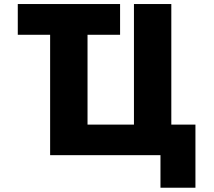

<svg xmlns="http://www.w3.org/2000/svg" viewBox="-20 -752 1040 933"><path d="M563.5 -732.4V-583H405.3V-146.5H630.9V-732.4H812.5V-146.5H929.7V160.2H759.8V2H223.6V-583H66.4V-732.4Z"/></svg>

Font: GenEi Gothic M Heavy
Style: Regular
Weight: 800
Designer: o_tamon (Modified); [Source Han Sans]
Ryoko NISHIZUKA  (kana & ideographs); Paul D. Hunt (Latin, Greek & Cyrillic); Wenl
Version: Version 1.1a;Original Version 1.004